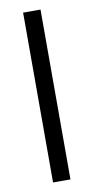

<svg xmlns="http://www.w3.org/2000/svg" viewBox="-74 -634 326 668"><g transform="rotate(-10 89.0 -300.0)"><path d="M58 0V-600H119.5V0Z"/></g></svg>

Font: Big Shoulders Text Thin Light
Style: Regular
Weight: 300
Version: Version 2.002